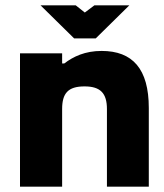

<svg xmlns="http://www.w3.org/2000/svg" viewBox="-20 -700 614 720"><path d="M55 -500V0H213V-291C213 -350 235 -376 297 -376C357 -376 381 -350 381 -291V0H538V-295C538 -442 477 -509 361 -509C299 -509 255 -488 221 -462H213V-500ZM132 -680 258 -556H339L465 -680H334L298 -653L264 -680Z"/></svg>

Font: LT Wave Alt Black
Style: Regular
Weight: 900
Designer: Daniel Lyons
Version: Version 2.5 (Glyphs App)